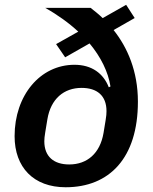

<svg xmlns="http://www.w3.org/2000/svg" viewBox="-20 -773 640 805"><path d="M456.3 -647 544.7 -697.4 508.9 -752.8 410.5 -697.1C393.5 -713.8 375.7 -727.6 359.7 -740.1H169.4C221.6 -710.9 268.8 -676.8 308.2 -640.3L215.2 -588.1L253.2 -532.7L355.5 -590.9C402.7 -534.4 433.6 -471.6 443.2 -410.5L436.1 -407C413.7 -464.8 365.1 -501.4 292.3 -501.4C148.1 -501.4 41.2 -372.9 41.2 -202.1C41.2 -71.4 120.7 12.1 255.3 12.1C437.9 12.1 558.2 -109.7 558.2 -346.9C558.2 -474.8 514.2 -574.2 456.3 -647ZM165.8 -180.8C165.8 -190.3 166.9 -202.4 169.7 -218.4L178.6 -272.4C192.8 -359 248.2 -404.5 322.1 -404.5C386.4 -404.5 426.5 -372.5 426.5 -307.2C426.5 -297.6 425.8 -285.9 422.9 -269.5L414.1 -215.6C399.5 -129.6 345.2 -83.5 270.2 -83.5C206.3 -83.5 165.8 -115.8 165.8 -180.8Z"/></svg>

Font: Margiela Mono Italic SmBold It
Style: Regular
Weight: 600
Designer: Mike Abbink, Paul van der Laan, Pieter van Rosmalen
Foundry: Bold Monday
Version: Version 2.003 2021